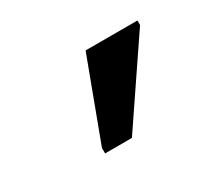

<svg xmlns="http://www.w3.org/2000/svg" viewBox="-54 -835 398 360"><g transform="rotate(-30 144.5 -655.0)"><path d="M147.5 -562.5H89.4V-574.2L154.3 -748H266.6V-738.3Z"/></g></svg>

Font: Lunasima
Style: Regular
Weight: 400
Designer: The DocRepair Project, Monotype Design Team
Foundry: Google
Version: Version 2.009